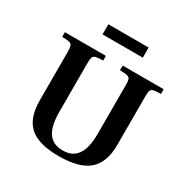

<svg xmlns="http://www.w3.org/2000/svg" viewBox="-188 -995 1138 1168"><g transform="rotate(30 381.0 -411.0)"><path d="M380 12Q238 12 174.5 -44.5Q111 -101 111 -226V-570Q111 -594 106.5 -606.5Q102 -619 86.5 -623Q71 -627 36 -627V-660H324V-627Q290 -627 274 -623Q258 -619 253.5 -607Q249 -595 249 -570V-222Q249 -159 263 -116Q277 -73 307 -51.5Q337 -30 383 -30Q430 -30 459.5 -51.5Q489 -73 503.5 -115.5Q518 -158 518 -222V-570Q518 -595 513.5 -607Q509 -619 493 -623Q477 -627 442 -627V-660H730V-627Q695 -627 679 -623Q663 -619 659 -606.5Q655 -594 655 -570V-226Q655 -102 589 -45Q523 12 380 12ZM241 -763V-834H524V-763Z"/></g></svg>

Font: Frank Ruhl Libre SemiBold
Style: Regular
Weight: 600
Designer: Yanek Iontef
Foundry: Fontef
Version: Version 6.003;gftools[0.9.30]